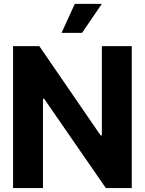

<svg xmlns="http://www.w3.org/2000/svg" viewBox="-20 -964 742 984"><path d="M502 -727.5H655.3V0H522.5L206.5 -457.5H200.2V0H46.9V-727.5H181.6L495.6 -270H502ZM295.4 -795.4 363.3 -944.3H502L400.4 -795.4Z"/></svg>

Font: Inter Tight Stencil
Style: Bold
Weight: 700
Designer: Rasmus Andersson
Foundry: rsms
Version: Version 3.004;Glyphs 3.1.2 (3151)